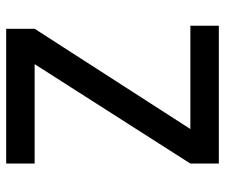

<svg xmlns="http://www.w3.org/2000/svg" viewBox="-74 -660 733 626"><g transform="rotate(-90 293.0 -346.5)"><path d="M147.5 -33.2 73.2 -92.8 438.5 -665 512.7 -600.6ZM73.2 0V-92.8H522.5V0ZM73.2 -600.6V-693.4H512.7V-600.6Z"/></g></svg>

Font: Cascadia Mono
Style: Regular
Weight: 400
Monospace: yes
Designer: Aaron Bell
Foundry: Saja Typeworks
Version: Version 2102.003